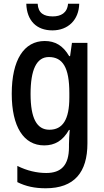

<svg xmlns="http://www.w3.org/2000/svg" viewBox="-20 -770 557 1030"><path d="M405 -750H345C341 -700 306 -682 263 -682C216 -682 185 -699 182 -750H121C124 -658 177 -607 261 -607C345 -607 403 -663 405 -750ZM220 -550C109 -550 43 -449 43 -267C43 -90 107 10 217 10C274 10 317 -15 350 -73H354C352 -49 350 -18 350 4V19C350 117 308 158 228 158C178 158 125 146 73 120V207C119 230 167 240 225 240C379 240 449 154 449 -1V-540H366L356 -469H351C318 -526 275 -550 220 -550ZM242 -464C317 -464 352 -407 352 -271V-247C352 -128 316 -74 245 -74C177 -74 144 -136 144 -266C144 -396 176 -464 242 -464Z"/></svg>

Font: Noto Sans Sinhala UI Condensed Medium
Style: Regular
Weight: 500
Width: 3
Designer: Jelle Bosma - Monotype Design Team
Foundry: Monotype Imaging Inc.
Version: Version 2.006